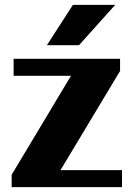

<svg xmlns="http://www.w3.org/2000/svg" viewBox="-20 -770 548 790"><path d="M28 0H482V-70H229L474 -478V-528H36V-458H272L28 -51ZM173 -584H305L454 -750H280Z"/></svg>

Font: Aerodynamic
Style: Bd
Weight: 500
Designer: Google
Version: Version 2.000980; 2014